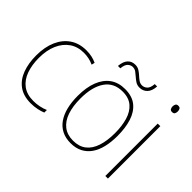

<svg xmlns="http://www.w3.org/2000/svg" viewBox="-123 -1040 1368 1368"><g transform="rotate(45 561.0 -356.0)"><path d="M269 10Q195 10 147.5 -24.5Q100 -59 77.5 -120Q55 -181 55 -259Q55 -344 82.5 -406.5Q110 -469 161 -503.5Q212 -538 283 -538Q313 -538 338.5 -532.5Q364 -527 387 -516L381 -492Q357 -503 332.5 -508Q308 -513 283 -513Q221 -513 176 -482Q131 -451 106 -394.5Q81 -338 81 -260Q81 -190 100.5 -134.5Q120 -79 162 -47Q204 -15 270 -15Q300 -15 329.5 -21Q359 -27 384 -38V-12Q363 -3 332.5 3.5Q302 10 269 10Z M871 -264Q871 -202 859 -151.5Q847 -101 822 -65Q797 -29 759 -9.5Q721 10 670 10Q620 10 582 -9Q544 -28 518.5 -64.5Q493 -101 480.5 -151.5Q468 -202 468 -265Q468 -351 492 -412Q516 -473 561.5 -505.5Q607 -538 673 -538Q745 -538 788.5 -502.5Q832 -467 851.5 -405.5Q871 -344 871 -264ZM495 -265Q495 -188 514 -132Q533 -76 572 -45.5Q611 -15 670 -15Q730 -15 768.5 -45Q807 -75 825.5 -131.5Q844 -188 844 -264Q844 -336 827.5 -392Q811 -448 773.5 -480.5Q736 -513 673 -513Q585 -513 540 -447.5Q495 -382 495 -265ZM520 -618Q522 -642 528.5 -660Q535 -678 546 -689.5Q557 -701 571 -706.5Q585 -712 602 -712Q625 -712 642.5 -701Q660 -690 674.5 -676.5Q689 -663 704.5 -652Q720 -641 739 -641Q760 -641 777 -656.5Q794 -672 797 -712H821Q818 -664 795 -640.5Q772 -617 738 -617Q714 -617 697 -628Q680 -639 665 -652.5Q650 -666 635 -677Q620 -688 600 -688Q582 -688 565 -673.5Q548 -659 544 -618Z M1037 -528V0H1011V-528ZM1025 -722Q1041 -722 1046 -712Q1051 -702 1051 -690Q1051 -676 1045.5 -667Q1040 -658 1024 -658Q1010 -658 1004.5 -667.5Q999 -677 999 -690Q999 -702 1004.5 -712Q1010 -722 1025 -722Z"/></g></svg>

Font: Noto Sans Khmer SemiCondensed Thin
Style: Regular
Weight: 250
Width: 4
Designer: Danh Hong and the Monotype Design Team
Foundry: Monotype Imaging Inc.
Version: Version 2.004